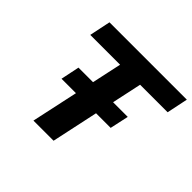

<svg xmlns="http://www.w3.org/2000/svg" viewBox="-157 -842 1025 1025"><g transform="rotate(45 356.0 -329.0)"><path d="M212 0 354 -658H505L364 0ZM103 -538 128 -658H712L687 -538ZM160 -264 182 -370H554L531 -264Z"/></g></svg>

Font: Ysabeau Infant ExtraBold
Style: Italic
Weight: 800
Italic angle: -12°
Designer: Christian Thalmann (Catharsis Fonts)
Version: Version 2.001;gftools[0.9.30]; featfreeze: ss01,ss02,lnum